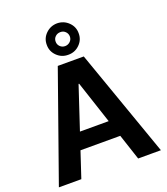

<svg xmlns="http://www.w3.org/2000/svg" viewBox="-172 -1102 1061 1220"><g transform="rotate(-20 358.5 -491.5)"><path d="M165 0H13.2L270.5 -727.5H446.3L703.1 0H549.3L359.4 -574.7H355.5ZM167 -287.1H548.8V-174.3H167ZM358.4 -771Q313.5 -770.5 281.7 -801.8Q250 -833 250.5 -877Q250 -920.9 281.7 -951.9Q313.5 -982.9 358.4 -983.4Q403.3 -982.9 435.1 -951.9Q466.8 -920.9 466.3 -877Q466.8 -833 435.1 -801.8Q403.3 -770.5 358.4 -771ZM358.4 -829.6Q378.4 -830.1 392.6 -843.8Q406.7 -857.4 406.7 -877Q406.7 -896.5 392.8 -910.4Q378.9 -924.3 358.4 -923.8Q338.4 -923.8 324.2 -910.2Q310.1 -896.5 310.5 -877Q310.1 -857.4 324 -843.5Q337.9 -829.6 358.4 -829.6Z"/></g></svg>

Font: Inter Cardless Tabular Bold
Style: Bold
Weight: 700
Designer: Rasmus Andersson
Foundry: rsms
Version: Version 4.000;git-4fc901f